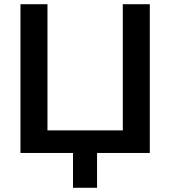

<svg xmlns="http://www.w3.org/2000/svg" viewBox="-20 -725 807 910"><path d="M326 165V0H77V-705H205V-107H562V-705H690V0H440V165Z"/></svg>

Font: NunitoSans3
Style: Bold
Weight: 700
Designer: Vernon Adams
Foundry: Vernon Adams
Version: Version 3.101;gftools[0.9.27]